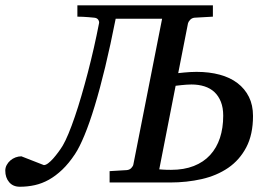

<svg xmlns="http://www.w3.org/2000/svg" viewBox="-83 -691 1019 727"><path d="M762.2 -252.9Q762.2 -283.2 753.4 -305.4Q744.6 -327.6 729 -342.3Q713.4 -356.9 691.2 -364Q668.9 -371.1 642.1 -371.1Q633.8 -371.1 623.5 -370.4Q613.3 -369.6 604 -368.7Q593.3 -367.2 582 -366.2L520 -49.8Q525.9 -49.3 533.2 -48.8Q539.6 -48.3 547.4 -48.1Q555.2 -47.9 564.9 -47.9Q613.8 -47.9 650.9 -62.5Q688 -77.1 712.6 -104Q737.3 -130.9 749.8 -168.7Q762.2 -206.5 762.2 -252.9ZM875 -252Q875 -181.6 849.6 -133.3Q824.2 -85 781 -55.4Q737.8 -25.9 680.9 -12.9Q624 0 561 0H332V-43L397 -46.9Q407.7 -47.9 414.3 -54.9Q420.9 -62 421.9 -67.9L530.8 -620.1H355Q335.4 -520.5 315.4 -437.5Q295.4 -354.5 275.6 -289.6Q255.9 -224.6 236.8 -178.7Q217.8 -132.8 201.2 -107.9Q177.7 -72.3 152.8 -48.6Q127.9 -24.9 102.1 -10.5Q76.2 3.9 48.8 10Q21.5 16.1 -7.8 16.1Q-33.7 16.1 -48.3 -1.2Q-63 -18.6 -63 -44.9Q-63 -56.2 -57.6 -66.2Q-52.2 -76.2 -43.7 -83.5Q-35.2 -90.8 -24.2 -95Q-13.2 -99.1 -2 -99.1L83 -65.9Q90.3 -65.9 99.6 -73Q108.9 -80.1 118.7 -91.1Q128.4 -102.1 137.9 -115Q147.5 -127.9 154.8 -140.1Q164.6 -156.7 176.3 -184.8Q188 -212.9 200.4 -249.3Q212.9 -285.6 225.3 -328.4Q237.8 -371.1 249.8 -417Q261.7 -462.9 272.5 -510.3Q283.2 -557.6 292 -603Q293.5 -608.9 289.1 -616Q284.7 -623 273.9 -624Q263.2 -625 252 -626Q242.2 -627 231 -627.4Q219.7 -627.9 210 -627.9V-670.9H723.1V-627.9L653.8 -624Q643.6 -623 637 -616Q630.4 -608.9 628.9 -603L591.8 -414.1Q603 -415 615.2 -416.5Q625.5 -417.5 637.7 -418.2Q649.9 -418.9 661.1 -418.9Q709.5 -418.9 749 -408.2Q788.6 -397.5 816.4 -376.2Q844.2 -355 859.6 -324Q875 -293 875 -252Z"/></svg>

Font: Charis SIL
Style: Italic
Weight: 400
Italic angle: -11°
Foundry: SIL International
Version: Version 4.112